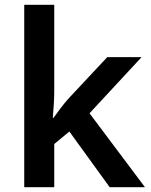

<svg xmlns="http://www.w3.org/2000/svg" viewBox="-20 -780 628 800"><path d="M206 -399V-760H81V0H206V-180L269 -232L437 0H584L353 -308L570 -542H427L267 -371C245 -347 220 -313 203 -289H200C203 -324 206 -365 206 -399Z"/></svg>

Font: Noto Sans Bengali SemiBold
Style: Regular
Weight: 600
Designer: Jelle Bosma - Monotype Design Team
Foundry: Monotype Imaging Inc.
Version: Version 2.003